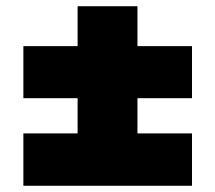

<svg xmlns="http://www.w3.org/2000/svg" viewBox="-20 -605 691 616"><path d="M55 -9V-177H229V-290H55V-457H229V-585H421V-457H596V-290H421V-177H596V-9Z"/></svg>

Font: Georama Extended ExtraBold
Style: Regular
Weight: 800
Width: 7
Designer: Jean-Baptiste Levee
Foundry: Production Type
Version: Version 1.000